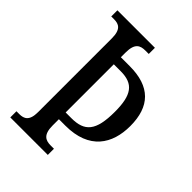

<svg xmlns="http://www.w3.org/2000/svg" viewBox="-210 -810 905 905"><g transform="rotate(45 243.0 -357.0)"><path d="M28 0H278V-41H256C222 -41 196 -53 196 -114V-156H239C398 -156 457 -252 457 -371C457 -501 392 -569 255 -569H196V-600C196 -662 221 -673 256 -673H278V-714H28V-673H47C78 -673 103 -662 103 -602V-110C103 -52 78 -41 47 -41H28ZM234 -201H196V-522H242C327 -522 358 -479 358 -367C358 -240 322 -201 234 -201Z"/></g></svg>

Font: Noto Serif Lao ExtCond
Style: Regular
Weight: 400
Width: 2
Designer: Monotype Design Team
Foundry: Monotype Imaging Inc.
Version: Version 2.004